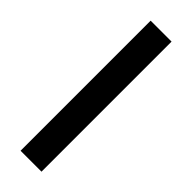

<svg xmlns="http://www.w3.org/2000/svg" viewBox="36 -247 584 584"><g transform="rotate(-45 328.0 45.0)"><path d="M48 90.5V0.5H607.5V90.5Z"/></g></svg>

Font: Encode Sans Exp Md
Style: Regular
Weight: 500
Width: 7
Designer: Multiple Designers
Foundry: Impallari Type
Version: Version 3.002; ttfautohint (v1.8.3) -l 8 -r 50 -G 200 -x 14 